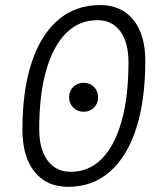

<svg xmlns="http://www.w3.org/2000/svg" viewBox="-20 -723 626 753"><path d="M247.1 9.8Q162.6 9.8 115.2 -49.6Q67.9 -108.9 67.9 -214.4Q67.9 -368.2 104 -477.5Q140.1 -586.9 208.3 -645Q276.4 -703.1 372.1 -703.1Q456.1 -703.1 502.9 -645.3Q549.8 -587.4 549.8 -484.4Q549.8 -329.1 513.9 -218.5Q478 -107.9 410.2 -49.1Q342.3 9.8 247.1 9.8ZM257.8 -49.3Q329.1 -49.3 379.6 -100.6Q430.2 -151.9 457 -248Q483.9 -344.2 483.9 -479Q483.9 -556.6 451.7 -600.3Q419.4 -644 362.3 -644Q290.5 -644 239.5 -593.3Q188.5 -542.5 161.1 -446.8Q133.8 -351.1 133.8 -216.8Q133.8 -138.2 166.5 -93.8Q199.2 -49.3 257.8 -49.3ZM308.1 -284.7Q283.7 -284.7 267.3 -301Q251 -317.4 251 -341.3Q251 -365.7 267.3 -382.1Q283.7 -398.4 308.1 -398.4Q332.5 -398.4 348.6 -382.1Q364.7 -365.7 364.7 -341.3Q364.7 -317.4 348.6 -301Q332.5 -284.7 308.1 -284.7Z"/></svg>

Font: Cascadia Mono Light
Style: Italic
Weight: 300
Italic angle: -10°
Monospace: yes
Designer: Aaron Bell
Foundry: Saja Typeworks
Version: Version 2404.023; ttfautohint (v1.8.4)